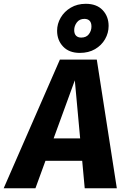

<svg xmlns="http://www.w3.org/2000/svg" viewBox="-72 -1015 673 1035"><path d="M250.8 -693.6H449.8L557.8 0H384.7L331.3 -582L119 0H-52.2ZM200.9 -268.9H374.6L384 -148.3H157.8ZM390.4 -994.5Q449.1 -994.5 481.3 -960.5Q513.5 -926.5 513.5 -875.1Q513.5 -837.3 494.4 -803.9Q475.3 -770.6 440.5 -750.2Q405.7 -729.8 358.3 -729.8Q300.6 -729.8 268.2 -764Q235.8 -798.2 235.8 -849.3Q235.8 -886.5 255.2 -919.8Q274.6 -953.1 309.6 -973.8Q344.7 -994.5 390.4 -994.5ZM383.2 -913.3Q356.4 -913.3 342.2 -894.1Q328 -875 328 -852.9Q328 -832.8 338 -822.6Q348.1 -812.4 365.5 -812.4Q393.3 -812.4 407.1 -830.8Q421 -849.2 421 -871.9Q421 -892.9 411 -903.1Q400.9 -913.3 383.2 -913.3Z"/></svg>

Font: Fira Sans Variable
Style: Italic
Weight: 397
Italic angle: -8°
Designer: Carrois Corporate & Edenspiekermann AG
Foundry: Carrois Corporate GbR & Edenspiekermann AG
Version: Version 4.202